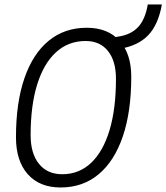

<svg xmlns="http://www.w3.org/2000/svg" viewBox="-20 -827 743 857"><path d="M250.5 9.8Q156.2 9.8 103.8 -49.6Q51.3 -108.9 51.3 -214.4Q51.3 -368.2 88.9 -477.5Q126.5 -586.9 197.3 -645Q268.1 -703.1 367.2 -703.1Q460.9 -703.1 513.4 -645.3Q565.9 -587.4 565.9 -484.4Q565.9 -329.1 528.3 -218.5Q490.7 -107.9 420.2 -49.1Q349.6 9.8 250.5 9.8ZM257.8 -49.3Q333 -49.3 386.7 -100.1Q440.4 -150.9 469 -246.1Q497.6 -341.3 497.6 -475.1Q497.6 -554.7 461.9 -599.4Q426.3 -644 362.3 -644Q285.2 -644 230.2 -594Q175.3 -543.9 146 -450Q116.7 -356 116.7 -223.6Q116.7 -141.6 154.1 -95.5Q191.4 -49.3 257.8 -49.3ZM485.4 -604.5 480.5 -659.2 510.7 -664.1Q565.9 -672.9 597.2 -707Q628.4 -741.2 639.6 -807.1H702.6Q686.5 -716.8 641.4 -669.7Q596.2 -622.6 515.6 -609.4Z"/></svg>

Font: Cascadia Code Light
Style: Italic
Weight: 300
Italic angle: -10°
Monospace: yes
Designer: Aaron Bell
Foundry: Saja Typeworks
Version: Version 2404.023; ttfautohint (v1.8.4)